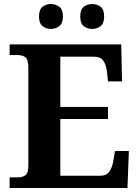

<svg xmlns="http://www.w3.org/2000/svg" viewBox="-20 -935 693 955"><path d="M28 0V-53H70Q91 -53 106 -63Q121 -73 121 -113V-596Q121 -639 106.5 -650Q92 -661 70 -661H28V-714H583L587 -530H517L512 -577Q508 -614 493.5 -633.5Q479 -653 448 -653H280V-403H517V-343H280V-61H480Q510 -61 524.5 -82.5Q539 -104 544 -137L552 -184H621L614 0ZM439 -791Q415 -791 397 -804.8Q379 -818.6 379 -852.7Q379 -888 397 -901.5Q415 -915 439 -915Q462 -915 480 -901.7Q498 -888.4 498 -853Q498 -818.7 480 -804.8Q462 -791 439 -791ZM233 -791Q210 -791 192 -804.8Q174 -818.6 174 -852.7Q174 -888 192 -901.5Q210 -915 233 -915Q256 -915 274.5 -901.7Q293 -888.4 293 -853Q293 -818.7 274.5 -804.8Q256 -791 233 -791Z"/></svg>

Font: Noto Serif Test
Style: Regular
Weight: 400
Version: Version 1.000